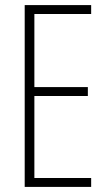

<svg xmlns="http://www.w3.org/2000/svg" viewBox="-20 -800 425 754"><path d="M338 -66V-101H115V-423H325V-458H115V-745H338V-780H77V-66Z"/></svg>

Font: Noto Sans Malayalam UI ExtraCondensed ExtraLight
Style: Regular
Weight: 200
Width: 2
Designer: Jelle Bosma - Monotype Design Team
Foundry: Monotype Imaging Inc.
Version: Version 2.104